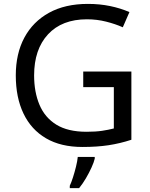

<svg xmlns="http://www.w3.org/2000/svg" viewBox="-20 -744 768 985"><path d="M407 -377H654V-27Q596 -8 537 1Q478 10 403 10Q292 10 216 -34.5Q140 -79 100.5 -161.5Q61 -244 61 -357Q61 -469 105 -551Q149 -633 231.5 -678.5Q314 -724 431 -724Q491 -724 544.5 -713Q598 -702 644 -682L610 -604Q572 -621 524.5 -633Q477 -645 426 -645Q298 -645 226.5 -568Q155 -491 155 -357Q155 -272 182.5 -206.5Q210 -141 269 -104.5Q328 -68 424 -68Q471 -68 504 -73Q537 -78 564 -85V-297H407ZM466 70Q462 88 449.5 115.5Q437 143 420.5 171Q404 199 386 221H338V209Q346 192 354.5 165.5Q363 139 370 110.5Q377 82 379 61H466Z"/></svg>

Font: Noto Sans Living
Style: Regular
Weight: 400
Designer: Monotype Design Team
Foundry: Monotype Imaging Inc.
Version: Version 2.013; ttfautohint (v1.8.4.7-5d5b)